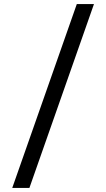

<svg xmlns="http://www.w3.org/2000/svg" viewBox="-20 -720 520 940"><path d="M40 200 356 -700H440L124 200Z"/></svg>

Font: Golos Text
Style: Regular
Weight: 400
Designer: A.Korolkova, Vitaly Kuzmin
Foundry: ParaType Ltd
Version: Version 2.004